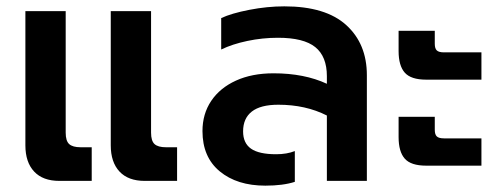

<svg xmlns="http://www.w3.org/2000/svg" viewBox="-20 -570 1577 605"><path d="M60 -112V-535H187V-152Q187 -126 198 -116Q209 -106 234 -106H269V0H167Q115 0 87.5 -29.5Q60 -59 60 -112ZM329 -112V-535H456V-152Q456 -126 467 -116Q478 -106 503 -106H538V0H436Q384 0 356.5 -29.5Q329 -59 329 -112Z M618 -157Q618 -211 645.5 -252Q673 -293 723.5 -316Q774 -339 842 -339Q939 -339 1010 -306V-330Q1010 -392 973.5 -421.5Q937 -451 856 -451Q807 -451 759.5 -441Q712 -431 677 -414V-513Q709 -528 765.5 -539Q822 -550 876 -550Q1006 -550 1071 -491Q1136 -432 1136 -333V0H1010V-206Q943 -240 857 -240Q801 -240 773.5 -218.5Q746 -197 746 -156Q746 -119 771 -101.5Q796 -84 850 -84Q884 -84 909 -94V3Q872 15 816 15Q727 15 672.5 -30Q618 -75 618 -157Z M1236 -409V-473H1350V-432Q1350 -417 1356.5 -411Q1363 -405 1379 -405H1497V-319H1323Q1275 -319 1255.5 -341Q1236 -363 1236 -409ZM1236 -138V-202H1350V-161Q1350 -146 1356.5 -140Q1363 -134 1379 -134H1497V-48H1323Q1275 -48 1255.5 -70Q1236 -92 1236 -138Z"/></svg>

Font: Prompt Medium
Style: Regular
Weight: 500
Designer: Katatrad Team
Foundry: CadsonDemak
Version: Version 1.001